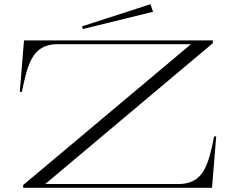

<svg xmlns="http://www.w3.org/2000/svg" viewBox="-20 -892 1122 912"><path d="M90 0H987L1007 -244H997C970 -105 945 -24 838 -18H195L991 -687V-700H94L74 -456H84C112 -595 137 -676 243 -682H887L90 -13ZM707 -836 695 -872 370 -767 373 -754Z"/></svg>

Font: Sprat Extended Light
Style: Regular
Weight: 300
Width: 9
Designer: Ethan Nakache
Foundry: Collletttivo
Version: Version 2.000;Glyphs 3.2 (3217)